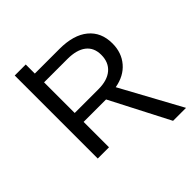

<svg xmlns="http://www.w3.org/2000/svg" viewBox="-229 -829 1125 1125"><g transform="rotate(-45 333.5 -266.0)"><path d="M550.3 155.8 361.3 -210.4H175.3V0H82V-688H173.3V-612.8H377.4Q493.7 -612.8 556.9 -560.8Q620.1 -508.8 620.1 -416Q620.1 -339.4 575.4 -287.1Q530.8 -234.9 452.1 -221.2L657.7 155.8ZM526.4 -415Q526.4 -475.1 485.6 -506.6Q444.8 -538.1 368.2 -538.1H175.3V-284.2H372.1Q445.8 -284.2 486.1 -318.6Q526.4 -353 526.4 -415Z"/></g></svg>

Font: Liberation Sans
Style: Regular
Weight: 400
Designer: Steve Matteson
Foundry: Ascender Corporation
Version: Version 2.00.1